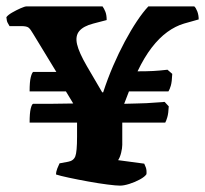

<svg xmlns="http://www.w3.org/2000/svg" viewBox="-31 -583 644 603"><path d="M346 0Q334 0 306.5 -3.5Q279 -7 246 -13Q213 -19 185 -25Q157 -31 145 -35Q145 -44 149 -54Q153 -64 156 -70L183 -75Q200 -78 205.5 -92Q211 -106 211 -154V-198H62Q62 -228 65.5 -242Q69 -256 73 -257Q96 -257 129 -257Q162 -257 199 -258L176 -296H62Q62 -326 65.5 -340Q69 -354 73 -357H146L73 -477Q65 -491 59 -496Q53 -501 36 -501H-1Q-4 -506 -7 -511.5Q-10 -517 -11 -529Q-6 -536 7 -543.5Q20 -551 33.5 -557Q47 -563 53 -563H291Q296 -556 300 -546Q304 -536 304 -520L262 -509Q231 -501 218 -485.5Q205 -470 211 -444Q217 -418 242 -375L290 -293H293Q307 -336 324.5 -376.5Q342 -417 361 -452.5Q380 -488 399 -516.5Q418 -545 435 -563H579Q584 -559 588.5 -547.5Q593 -536 593 -522L547 -509Q520 -501 494.5 -482.5Q469 -464 445.5 -433.5Q422 -403 401 -359Q430 -359 449.5 -360Q469 -361 495 -364L510 -351Q509 -326 505.5 -314Q502 -302 498 -296H374L359 -257Q384 -258 397.5 -258Q411 -258 429.5 -259Q448 -260 486 -263L499 -249Q498 -227 494.5 -215Q491 -203 488 -198H353V-128Q353 -118 349.5 -103.5Q346 -89 340 -80L422 -69Q424 -65 427 -57Q430 -49 429 -36Q424 -28 408.5 -19.5Q393 -11 375.5 -5.5Q358 0 346 0Z"/></svg>

Font: Texturina Medium 12pt Black
Style: Regular
Weight: 900
Version: Version 1.002